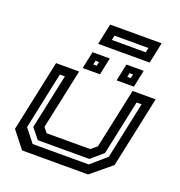

<svg xmlns="http://www.w3.org/2000/svg" viewBox="-150 -982 1036 1107"><g transform="rotate(20 368.0 -428.0)"><path d="M108 0 27 -103 120 -540H261.5L183 -172L207 -141.5H474L511 -172L589.5 -540H731L638 -103L513 0ZM152.5 -55.5H496.5L590.5 -136.5L664.5 -485.5H634L562.5 -149.5L489 -86.5H173L122.5 -149.5L194 -485.5H163L89 -136.5ZM482 -566 504 -671H610L588 -566ZM274 -566 296 -671H402L380 -566ZM324 -606H345.5L350.5 -630.5H329ZM533 -606H554L559.5 -630.5H538ZM310 -727.5 337 -855.5H653L626 -727.5ZM376.5 -775.5H584.5L590.5 -804H382.5Z"/></g></svg>

Font: Tourney Expanded SemiBold
Style: Italic
Weight: 600
Width: 7
Italic angle: -12°
Designer: Tyler Finck
Foundry: Etcetera Type Co
Version: Version 1.010; ttfautohint (v1.8.3)